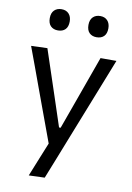

<svg xmlns="http://www.w3.org/2000/svg" viewBox="-99 -781 715 1037"><g transform="rotate(10 259.0 -262.5)"><path d="M133.9 195.1Q153.8 146 173.9 95.9Q194.1 45.8 214 -2.8V17.9Q195.2 -33.2 176 -85.5Q156.8 -137.9 138.4 -187.5L105.3 -277.6Q85.9 -331.1 65.2 -387.1Q44.6 -443.1 24.8 -496.2L113.7 -499.3Q135 -435.1 155.5 -373.6Q176 -312.1 197.3 -247.9L250 -88.4H258.8L316.5 -248.4Q339.1 -311.1 361.1 -372.5Q383.2 -433.9 405.6 -496.2H492.8Q477.1 -456.2 462.3 -418.8Q447.5 -381.4 429.8 -336.5Q412.1 -291.6 387.5 -229.4L332.3 -89.8Q294.9 5.2 268.7 71.6Q242.5 138 220.9 192ZM364.3 -603.4Q339.9 -603.4 325 -618Q310.2 -632.7 310.2 -661.6Q310.2 -689.8 325.3 -704.8Q340.4 -719.8 365.3 -719.8Q390.5 -719.8 405 -704.1Q419.5 -688.4 419.5 -661.6Q419.5 -632.7 404.8 -618Q390.1 -603.4 364.3 -603.4ZM152.3 -603.4Q127.9 -603.4 113 -618Q98.1 -632.7 98.1 -661.6Q98.1 -689.8 113.2 -704.8Q128.4 -719.8 153.3 -719.8Q178.5 -719.8 193 -704.1Q207.5 -688.4 207.5 -661.6Q207.5 -632.7 192.8 -618Q178.1 -603.4 152.3 -603.4Z"/></g></svg>

Font: Commissioner Thin
Style: Regular
Weight: 100
Designer: Kostas Bartsokas
Foundry: Kostas Bartsokas
Version: Version 1.001;gftools[0.9.23]